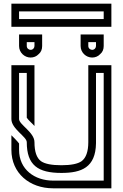

<svg xmlns="http://www.w3.org/2000/svg" viewBox="-20 -1020 665 1040"><path d="M83.3 -375V-625H125V-382.3C132.1 -370.4 160.4 -345.9 166.7 -337.5V-666.7H41.7V-375C41.7 -321.8 125 -279.8 125 -250C125 -125 185.7 -83.3 312.5 -83.3C421.7 -83.3 497.8 -112.9 500 -243.8V-625H541.7V-41.7H267.7C168.2 -41.7 83.3 -101.5 83.3 -208.3V-242.7C80.2 -247.9 71.9 -256.2 60.4 -268.8L41.7 -287.5V-208.3C41.7 -81.5 140.8 0 267.7 0H583.3V-666.7H458.3V-250C458.3 -199 445.8 -164.6 421.9 -146.9C401 -132.3 364.6 -125 312.5 -125C259.4 -125 222.9 -132.3 202.1 -146.9C178.1 -164.6 166.7 -199 166.7 -250C166.7 -303.2 83.3 -345.2 83.3 -375ZM479.2 -708.3C495.8 -708.3 511.5 -714.6 522.9 -727.1C535.4 -737.5 541.7 -752.1 541.7 -770.8V-833.3H416.7V-770.8C416.7 -735.3 446.1 -708.3 479.2 -708.3ZM479.2 -750C468.8 -750 458.3 -758.4 458.3 -770.8V-791.7H500V-770.8C500 -760.4 491.6 -750 479.2 -750ZM145.8 -708.3C162.5 -708.3 178.1 -714.6 189.6 -727.1C202.1 -737.5 208.3 -752.1 208.3 -770.8V-833.3H83.3V-770.8C83.3 -735.3 112.8 -708.3 145.8 -708.3ZM145.8 -750C135.4 -750 125 -758.4 125 -770.8V-791.7H166.7V-770.8C166.7 -760.4 158.3 -750 145.8 -750ZM541.7 -958.3V-916.7H83.3V-958.3ZM583.3 -1000H41.7V-875H583.3Z"/></svg>

Font: Sportrop
Style: Regular
Weight: 500
Version: Version 0.9